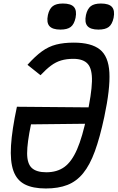

<svg xmlns="http://www.w3.org/2000/svg" viewBox="-20 -1056 668 1090"><path d="M399 -814Q498 -814 547 -775Q596 -736 601 -644Q606 -552 572 -392Q547 -275 518.5 -197Q490 -119 452 -72.5Q414 -26 362.5 -6Q311 14 240 14Q166 14 120.5 -9.5Q75 -33 56 -86.5Q37 -140 42.5 -229.5Q48 -319 76 -450L535 -446L516 -354L156 -350Q134 -245 134 -186Q134 -127 160.5 -102.5Q187 -78 243 -78Q304 -78 345.5 -108Q387 -138 417.5 -208Q448 -278 473 -399Q500 -523 502 -593.5Q504 -664 478.5 -693Q453 -722 396 -722Q358 -722 327.5 -713Q297 -704 269.5 -683.5Q242 -663 210 -629L136 -688Q180 -737 218 -764.5Q256 -792 299 -803Q342 -814 399 -814ZM539 -888Q494 -888 476.5 -908Q459 -928 468 -971Q476 -1006 495.5 -1021Q515 -1036 553 -1036Q599 -1036 616 -1016Q633 -996 625 -955Q617 -918 597.5 -903Q578 -888 539 -888ZM323 -888Q278 -888 260.5 -908Q243 -928 252 -971Q260 -1006 279.5 -1021Q299 -1036 337 -1036Q383 -1036 400 -1016Q417 -996 409 -955Q401 -918 381.5 -903Q362 -888 323 -888Z"/></svg>

Font: Victor Mono Thin
Style: Italic
Weight: 100
Italic angle: -12°
Monospace: yes
Designer: Rune Bjørnerås
Version: Version 1.561;gftools[0.9.30]